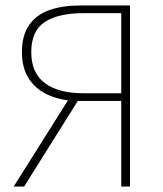

<svg xmlns="http://www.w3.org/2000/svg" viewBox="-20 -680 594 700"><path d="M422 0V-312H252Q197 -315 153.5 -335Q110 -355 85 -393.5Q60 -432 60 -490Q60 -551 86 -588.5Q112 -626 159.5 -643Q207 -660 272 -660H454V0ZM284 -340H422V-632H284Q193 -632 143.5 -600Q94 -568 94 -490Q94 -414 143.5 -377Q193 -340 284 -340ZM30 0 234 -324 270 -322 68 0Z"/></svg>

Font: Source Sans 3 Variable
Style: Regular
Weight: 200
Designer: Paul D. Hunt
Foundry: Adobe Systems Incorporated
Version: Version 3.026